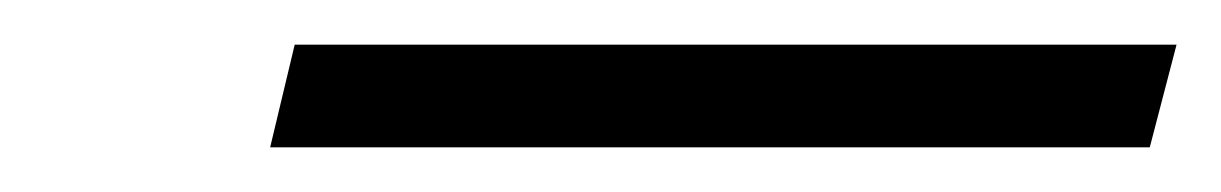

<svg xmlns="http://www.w3.org/2000/svg" viewBox="-20 -826 547 86"><path d="M101 -760 112 -806H507L495 -760Z"/></svg>

Font: Noto Sans UI Light
Style: Italic
Weight: 300
Italic angle: -12°
Designer: Monotype Design Team
Foundry: Monotype Imaging Inc.
Version: Version 1.901